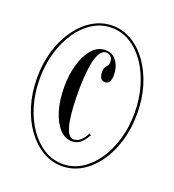

<svg xmlns="http://www.w3.org/2000/svg" viewBox="-131 -808 836 922"><g transform="rotate(20 287.0 -347.0)"><path d="M288 11Q235.5 11 189 -16.2Q142.5 -43.5 107 -92.5Q71.5 -141.5 51.5 -206.8Q31.5 -272 31.5 -348Q31.5 -424 51.5 -489Q71.5 -554 107 -603Q142.5 -652 189 -679.2Q235.5 -706.5 288 -706.5Q340.5 -706.5 386.8 -679.2Q433 -652 468 -603Q503 -554 522.8 -489Q542.5 -424 542.5 -348Q542.5 -272 522.8 -206.8Q503 -141.5 468 -92.5Q433 -43.5 386.8 -16.2Q340.5 11 288 11ZM288 0Q339 0 383 -27.2Q427 -54.5 459.8 -102.2Q492.5 -150 511 -213Q529.5 -276 529.5 -348Q529.5 -419.5 511 -482.5Q492.5 -545.5 459.8 -593.5Q427 -641.5 383 -668.5Q339 -695.5 288 -695.5Q236.5 -695.5 192.2 -668.5Q148 -641.5 115 -593.5Q82 -545.5 63.5 -482.5Q45 -419.5 45 -348Q45 -276 63.5 -213Q82 -150 115 -102.2Q148 -54.5 192.2 -27.2Q236.5 0 288 0ZM292 -117.5Q256.5 -117.5 228.8 -147.5Q201 -177.5 185 -230.5Q169 -283.5 169 -352Q169 -413.5 184.2 -466.5Q199.5 -519.5 228 -552Q256.5 -584.5 296 -584.5Q333 -584.5 353.5 -555.2Q374 -526 374 -486Q374 -464.5 367.2 -451.5Q360.5 -438.5 344 -438.5Q329 -438.5 322 -450.8Q315 -463 315 -480.5Q315 -502 325.8 -512.8Q336.5 -523.5 336.5 -537Q336.5 -556 326.2 -565.5Q316 -575 304 -575Q283.5 -575 270.8 -553.2Q258 -531.5 251.5 -497.5Q245 -463.5 242.8 -425.5Q240.5 -387.5 240.5 -354.5Q240.5 -318.5 242.5 -279.2Q244.5 -240 250.2 -206Q256 -172 267.2 -150.5Q278.5 -129 297 -129Q317 -129 333.2 -144.2Q349.5 -159.5 359.5 -181.5L369 -176Q350.5 -144 333.2 -130.8Q316 -117.5 292 -117.5Z"/></g></svg>

Font: Imbue 100pt SemiBold
Style: Regular
Weight: 600
Designer: Tyler Finck
Foundry: Etcetera Type Company
Version: Version 1.102; ttfautohint (v1.8.3)